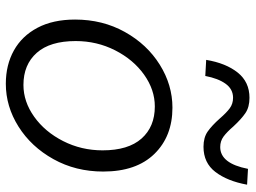

<svg xmlns="http://www.w3.org/2000/svg" viewBox="-126 -716 856 643"><g transform="rotate(90 301.5 -395.0)"><path d="M46 -219Q46 -311 87.5 -385.5Q129 -460 197 -502.5Q265 -545 341 -545Q437 -545 496 -484.5Q555 -424 555 -313Q555 -221 513.5 -146.5Q472 -72 404.5 -29.5Q337 13 261 13Q198 13 149.5 -14Q101 -41 73.5 -93Q46 -145 46 -219ZM484 -311Q484 -397 444.5 -441.5Q405 -486 337 -486Q281 -486 230.5 -450Q180 -414 149 -353Q118 -292 118 -221Q118 -135 157.5 -90.5Q197 -46 265 -46Q321 -46 371.5 -82Q422 -118 453 -179Q484 -240 484 -311ZM377 -704Q358 -726 343 -737Q328 -748 308 -748Q279 -748 261 -723Q243 -698 235 -655L181 -658Q192 -724 223.5 -763.5Q255 -803 308 -803Q339 -803 359 -789.5Q379 -776 404 -749Q423 -727 438 -716Q453 -705 473 -705Q528 -705 546 -798L599 -795Q587 -729 556.5 -689Q526 -649 472 -649Q441 -649 421 -663Q401 -677 377 -704Z"/></g></svg>

Font: Nebula Sans Book
Style: Regular
Weight: 400
Italic angle: -9°
Designer: Paul D. Hunt for Adobe (as Source Sans)
Foundry: Nebula Entertainment & Broadcasting LLC
Version: Version 1.010